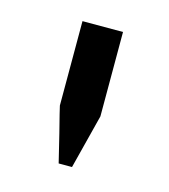

<svg xmlns="http://www.w3.org/2000/svg" viewBox="-58 -786 343 389"><g transform="rotate(15 113.0 -591.5)"><path d="M98 -446Q97 -449 93 -466.5Q89 -484 83.5 -505.5Q78 -527 74 -543Q70 -559 70 -560V-737H155V-560L126 -446Z"/></g></svg>

Font: Rosario Medium
Style: Regular
Weight: 500
Version: Version 1.201